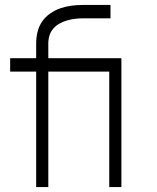

<svg xmlns="http://www.w3.org/2000/svg" viewBox="-20 -755 634 775"><path d="M126 0V-466H21V-520H126V-580Q126 -603 131.5 -626Q137 -649 150 -668Q163 -687 182.5 -700.5Q202 -714 223.5 -721.5Q245 -729 268 -732Q291 -735 315 -735H426V-681H315Q298 -681 282 -679Q266 -677 250.5 -672.5Q235 -668 220.5 -660Q206 -652 195.5 -640Q185 -628 180 -612.5Q175 -597 175 -580V-520H470V0H421V-466H175V0Z"/></svg>

Font: Iosevka QP Light
Style: Regular
Weight: 300
Designer: Belleve Invis
Foundry: Belleve Invis
Version: Version 20.0.0; ttfautohint (v1.8.4)